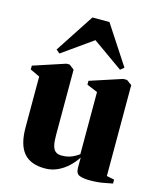

<svg xmlns="http://www.w3.org/2000/svg" viewBox="-116 -853 792 946"><g transform="rotate(15 280.0 -379.5)"><path d="M431 9.5Q399 9.5 379.5 2Q360 -5.5 360 -35V-87.5Q343 -61 319 -38.8Q295 -16.5 265.5 -3.2Q236 10 202.5 10Q129 10 94 -31.5Q59 -73 59 -161V-420L10 -443V-462.5L172.5 -516H189L214 -496.5V-162.5Q214 -131.5 218.5 -111.5Q223 -91.5 234.5 -82Q246 -72.5 266 -72.5Q287.5 -72.5 303.5 -77.2Q319.5 -82 332 -89Q344.5 -96 354 -103V-420L299 -443V-462.5L462.5 -516H481.5L508 -496.5V-33L547 -25V-5Q529 -1.5 499.8 4Q470.5 9.5 431 9.5ZM126 -555.5 107.5 -571 237 -769H324L453.5 -571L435 -555.5L280.5 -665Z"/></g></svg>

Font: Merriweather 144pt ExtraBold
Style: Regular
Weight: 800
Version: Version 2.100